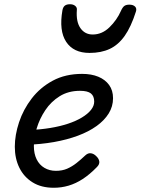

<svg xmlns="http://www.w3.org/2000/svg" viewBox="-20 -868 664 907"><path d="M234 19Q175 19 134 -6.5Q93 -32 71.5 -75.5Q50 -119 50 -175Q50 -230 70 -290.5Q90 -351 130 -403Q170 -455 229.5 -487Q289 -519 368 -519Q412 -519 444.5 -505.5Q477 -492 495.5 -466.5Q514 -441 514 -404Q514 -365 493.5 -332Q473 -299 436 -272.5Q399 -246 348 -227Q297 -208 235 -197Q173 -186 102 -184L122 -254Q172 -256 217.5 -263.5Q263 -271 301 -283.5Q339 -296 367 -313Q395 -330 410 -349Q425 -368 425 -388Q425 -414 409.5 -426.5Q394 -439 358 -439Q303 -439 262 -413.5Q221 -388 194 -347.5Q167 -307 153.5 -262Q140 -217 140 -178Q140 -142 153 -115.5Q166 -89 190 -75Q214 -61 244 -61Q274 -61 297 -71Q320 -81 341 -97.5Q362 -114 383 -134Q396 -146 409.5 -144Q423 -142 434 -131Q447 -119 449 -105.5Q451 -92 438 -79Q404 -44 371 -22.5Q338 -1 304 9Q270 19 234 19ZM403 -618Q327 -618 292.5 -670.5Q258 -723 275 -820Q278 -835 286.5 -841.5Q295 -848 311 -848Q326 -848 335.5 -840Q345 -832 343 -820Q339 -765 360 -735Q381 -705 418 -705Q462 -705 497 -739Q532 -773 551 -816Q559 -834 567.5 -840Q576 -846 591 -846Q609 -846 618 -837Q627 -828 622 -813Q599 -741 569 -698.5Q539 -656 498.5 -637Q458 -618 403 -618Z"/></svg>

Font: Playwrite DK Loopet
Style: Regular
Weight: 400
Designer: Veronika Burian, José Scaglione
Foundry: TypeTogether
Version: Version 1.002